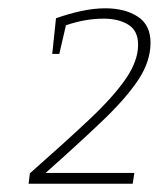

<svg xmlns="http://www.w3.org/2000/svg" viewBox="-20 -789 383 463"><path d="M49 -346 52 -371Q136 -445 194.5 -500Q253 -555 283 -598.5Q313 -642 313 -681Q313 -715 289.5 -729.5Q266 -744 230 -744Q185 -744 139 -728L123 -659H106L115 -745Q146 -756 176.5 -762.5Q207 -769 234 -769Q281 -769 312 -749Q343 -729 343 -686Q343 -641 313.5 -596.5Q284 -552 227.5 -498Q171 -444 90 -372H304L300 -346Z"/></svg>

Font: Bitter ExtraLight
Style: Italic
Weight: 200
Italic angle: -9°
Designer: Sol Matas, and Bitter project Authors
Foundry: Sol Matas
Version: Version 2.001